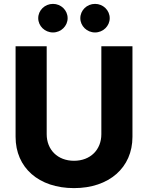

<svg xmlns="http://www.w3.org/2000/svg" viewBox="-20 -968 769 998"><path d="M364.7 9.8C546.4 9.8 668.5 -96.2 668.5 -256.8V-727.5H506.8V-270.5C506.8 -189.9 450.2 -132.3 364.7 -132.3C279.3 -132.3 222.7 -189.9 222.7 -270.5V-727.5H61V-256.8C61 -96.2 181.6 9.8 364.7 9.8ZM474.1 -799.3C516.1 -799.3 550.3 -833 550.3 -873.5C550.3 -914.6 516.1 -947.8 474.1 -947.8C431.6 -947.8 397.5 -914.6 397.5 -873.5C397.5 -833 431.6 -799.3 474.1 -799.3ZM255.4 -799.3C297.4 -799.3 331.5 -833 331.5 -873.5C331.5 -914.6 297.4 -947.8 255.4 -947.8C212.9 -947.8 178.7 -914.6 178.7 -873.5C178.7 -833 212.9 -799.3 255.4 -799.3Z"/></svg>

Font: Raveo
Style: Bold
Weight: 700
Designer: Jakub Foglar, Rasmus Andersson (Inter)
Foundry: Jakubfoglar.com
Version: Version 1.100;Glyphs 3.2.3 (3260)